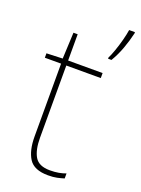

<svg xmlns="http://www.w3.org/2000/svg" viewBox="-146 -825 659 900"><g transform="rotate(20 183.0 -375.0)"><path d="M212 -15Q237 -15 256 -18.5Q275 -22 291 -28V-3Q275 2 256.5 6Q238 10 212 10Q142 10 116.5 -30Q91 -70 91 -140V-503H10V-525L90 -528L96 -659H117V-528H289V-503H117V-143Q117 -82 137 -48.5Q157 -15 212 -15ZM366 -754Q357 -715 342.5 -675Q328 -635 307 -600H290V-606Q298 -621 308 -649.5Q318 -678 326 -708.5Q334 -739 337 -760H366Z"/></g></svg>

Font: Noto Sans Syriac Western Thin
Style: Regular
Weight: 100
Designer: Patrick Giasson and the Monotype Design Team
Foundry: Monotype Imaging Inc.
Version: Version 3.000; ttfautohint (v1.8.4.7-5d5b)